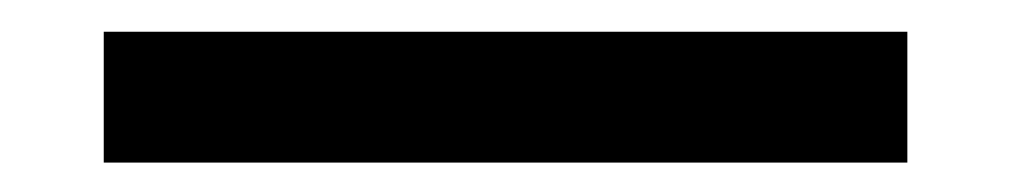

<svg xmlns="http://www.w3.org/2000/svg" viewBox="-20 -20 653 124"><path d="M47 85V0.5H566V85Z"/></svg>

Font: Encode Sans Semi Expanded Medium
Style: Regular
Weight: 500
Width: 6
Designer: Multiple Designers
Foundry: Impallari Type
Version: Version 3.000; ttfautohint (v1.8.3) -l 8 -r 50 -G 200 -x 14 